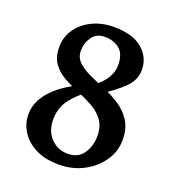

<svg xmlns="http://www.w3.org/2000/svg" viewBox="-117 -694 723 800"><g transform="rotate(20 245.0 -294.0)"><path d="M447.8 -171.9Q447.8 -121.6 418.7 -79.1Q389.6 -36.6 340.8 -11Q292 14.6 232.4 14.6Q170.4 14.6 128.2 -7.1Q85.9 -28.8 64 -64Q42 -99.1 42 -139.2Q42 -193.8 82.3 -240.2Q122.6 -286.6 186.5 -317.9L231 -299.8Q187.5 -265.6 167 -232.2Q146.5 -198.7 146.5 -153.8Q146.5 -103 176.8 -71.8Q207 -40.5 252.4 -40.5Q298.3 -40.5 320.8 -74.5Q343.3 -108.4 343.3 -150.9Q343.3 -194.3 323.2 -221.4Q303.2 -248.5 271.7 -265.9Q240.2 -283.2 204.8 -297.6Q169.4 -312 137.9 -329.6Q106.4 -347.2 86.7 -374.8Q66.9 -402.3 66.9 -446.8Q66.9 -492.2 91.8 -527.3Q116.7 -562.5 158.9 -582.8Q201.2 -603 253.4 -603Q336.9 -603 380.1 -566.4Q423.3 -529.8 423.3 -473.1Q423.3 -428.7 386.7 -393.3Q350.1 -357.9 297.4 -325.2L252.9 -346.2Q290.5 -373.5 307.1 -401.9Q323.7 -430.2 323.7 -458Q323.7 -508.8 297.4 -530Q271 -551.3 232.4 -551.3Q194.8 -551.3 175.8 -524.2Q156.7 -497.1 156.7 -463.9Q156.7 -433.1 177.7 -413.3Q198.7 -393.6 231.7 -378.4Q264.6 -363.3 302 -347.9Q339.4 -332.5 372.3 -310.8Q405.3 -289.1 426.5 -255.9Q447.8 -222.7 447.8 -171.9Z"/></g></svg>

Font: Namdhinggo SemiBold
Style: Regular
Weight: 600
Designer: Victor Gaultney
Foundry: SIL International
Version: Version 3.001